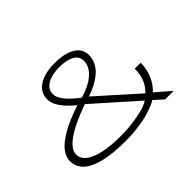

<svg xmlns="http://www.w3.org/2000/svg" viewBox="-128 -1001 1305 1305"><g transform="rotate(-45 525.0 -348.0)"><path d="M450 10.5Q274.5 10.5 180.5 -32.2Q86.5 -75 86.5 -162Q86.5 -187.5 99.2 -212.5Q112 -237.5 131.5 -257.5Q151 -277.5 179.5 -296.8Q208 -316 234.8 -330Q261.5 -344 293.5 -357.5Q325.5 -371 347 -378.8Q368.5 -386.5 391.5 -394Q274 -490 274 -565.5Q274 -632 330.2 -669Q386.5 -706 486.5 -706Q580 -706 634.2 -672.8Q688.5 -639.5 688.5 -578.5Q688.5 -543 672.2 -510.8Q656 -478.5 627.2 -454.2Q598.5 -430 563.8 -411.5Q529 -393 488.5 -380.5L774.5 -124.5Q842.5 -184.5 842.5 -294H899.5Q899.5 -235 877.5 -182.2Q855.5 -129.5 815.5 -93L923.5 0H841L776 -59Q766 -51.5 741.8 -41Q717.5 -30.5 678 -18.2Q638.5 -6 577.8 2.2Q517 10.5 450 10.5ZM448.5 -409Q532 -431.5 584 -475.8Q636 -520 636 -575Q636 -621 595.8 -642.5Q555.5 -664 486 -664Q417 -664 371.8 -638.5Q326.5 -613 326.5 -563.5Q326.5 -543 340.2 -518.8Q354 -494.5 375.5 -472.8Q397 -451 414.8 -435.8Q432.5 -420.5 448.5 -409ZM451 -37Q532 -37 599.8 -49Q667.5 -61 696.2 -72.2Q725 -83.5 737 -92.5L432 -363.5Q148 -262 148 -162.5Q148 -121.5 186.8 -93Q225.5 -64.5 292.8 -50.8Q360 -37 451 -37Z"/></g></svg>

Font: League Mono Extended UltraLight
Style: Regular
Weight: 200
Width: 9
Designer: Tyler Finck
Foundry: The League of Moveable Type / Tyler Finck
Version: Version 2.210